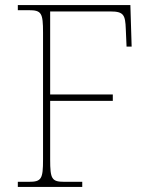

<svg xmlns="http://www.w3.org/2000/svg" viewBox="-20 -734 590 754"><path d="M50 0H303V-20H233C183 -20 177 -31 177 -108V-338H423V-363H177V-689H414C466 -689 472 -675 474 -620L477 -551H497L492 -714H50V-694H93C143 -694 149 -683 149 -606V-108C149 -31 143 -20 93 -20H50Z"/></svg>

Font: Noto Serif Malayalam Thin
Style: Regular
Weight: 100
Designer: Indian type Foundry, Jelle Bosma, Monotype Design Team
Foundry: Monotype Imaging Inc.
Version: Version 2.104